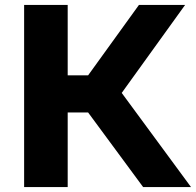

<svg xmlns="http://www.w3.org/2000/svg" viewBox="-20 -760 796 780"><path d="M78 0V-740H255V-454H338L544.5 -740H732L474.5 -382.5L756 0H561.5L338 -303H255V0Z"/></svg>

Font: Encode Sans Expanded Expanded
Style: Bold
Weight: 700
Width: 7
Designer: Multiple Designers
Foundry: Impallari Type
Version: Version 3.000; ttfautohint (v1.8.3) -l 8 -r 50 -G 200 -x 14 